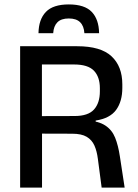

<svg xmlns="http://www.w3.org/2000/svg" viewBox="-20 -848 622 868"><path d="M439.5 0 422.5 -129.5Q418 -165 406.8 -190.2Q395.5 -215.5 372 -229.5Q348.5 -243.5 306.5 -243.5L140 -244V-323L317 -323.5Q378.5 -323.5 405 -353Q431.5 -382.5 431.5 -435V-449Q431.5 -500.5 404.5 -528.5Q377.5 -556.5 315 -556.5H138V-639H329Q435.5 -639 484.2 -593.5Q533 -548 533 -466.5V-450.5Q533 -390 505.2 -351.5Q477.5 -313 412.5 -303V-290L370.5 -304.5Q426 -300.5 456.2 -280.5Q486.5 -260.5 500.5 -225.5Q514.5 -190.5 522 -140.5L543.5 0ZM71 0V-639H169.5V-295.5L170 -258V0ZM291 -828Q362.5 -828 394.8 -794.2Q427 -760.5 428 -698H361.5Q359.5 -730.5 342.2 -747.5Q325 -764.5 291 -764.5Q256.5 -764.5 239.5 -747.2Q222.5 -730 220.5 -698H154Q155 -760.5 187.5 -794.2Q220 -828 291 -828Z"/></svg>

Font: Anek Latin Medium Medium
Style: Regular
Weight: 500
Version: Version 1.003